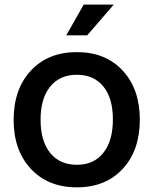

<svg xmlns="http://www.w3.org/2000/svg" viewBox="-20 -802 665 832"><path d="M267.1 -648.9 342.8 -782.2H473.1L357.9 -648.9ZM39.1 -282.2Q39.1 -416 113.8 -496.1Q188.5 -576.2 313 -576.2Q437.5 -576.2 511.7 -496.1Q585.9 -416 585.9 -283.2Q585.9 -150.4 511.7 -70.3Q437.5 9.8 313 9.8Q188.5 9.8 113.8 -70.3Q39.1 -150.4 39.1 -282.2ZM313 -87.9Q386.7 -87.9 428 -139.9Q469.2 -191.9 469.2 -284.2Q469.2 -376.5 428 -427.2Q386.7 -478 313 -478Q238.8 -478 197.3 -426.5Q155.8 -375 155.8 -283.2Q155.8 -190.9 197.3 -139.4Q238.8 -87.9 313 -87.9Z"/></svg>

Font: BDO Grotesk Medium
Style: Regular
Weight: 500
Designer: Deni Anggara
Foundry: Lokal Container
Version: Version 2.000